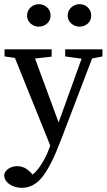

<svg xmlns="http://www.w3.org/2000/svg" viewBox="-20 -674 513 922"><path d="M85 228Q51 228 25.5 210.5Q0 193 0 165Q5 145 23 134.5Q41 124 63 124Q81 124 97 131.5Q113 139 132 159L161 190L125 209L99 190Q143 167 172 125Q201 83 218 34L250 -54L388 -437H439L272 0Q227 119 185 173.5Q143 228 85 228ZM231 49 35 -437H132L267 -71L274 -53ZM2 -403V-437H228V-402L122 -390H92ZM293 -403V-437H472V-403L406 -390H388ZM166 -546Q144 -546 127 -561Q110 -576 110 -599Q110 -623 127 -638.5Q144 -654 166 -654Q189 -654 206 -638.5Q223 -623 223 -599Q223 -576 206 -561Q189 -546 166 -546ZM362 -546Q340 -546 322.5 -561Q305 -576 305 -599Q305 -623 322.5 -638.5Q340 -654 362 -654Q385 -654 401.5 -638.5Q418 -623 418 -599Q418 -576 401.5 -561Q385 -546 362 -546Z"/></svg>

Font: Lisu Bosa
Style: Regular
Weight: 400
Designer: David Morse, Annie Olsen, Victor Gaultney, Frank Grießhammer (Latin)
Foundry: SIL International
Version: Version 2.000